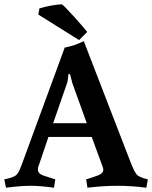

<svg xmlns="http://www.w3.org/2000/svg" viewBox="-30 -867 710 896"><path d="M147 -75Q147 -57 172 -48L228 -30L222 9Q158 0 112.5 0Q67 0 -2 9L-10 -30Q35 -39 47 -51Q59 -63 76 -111L272 -645Q319 -654 361 -675L579 -111Q597 -64 609 -51.5Q621 -39 660 -30L653 9Q584 0 518.5 0Q453 0 378 9L372 -30Q405 -40 428.5 -49Q452 -58 452 -75Q452 -82 449 -89L398 -228H196L149 -89Q147 -84 147 -75ZM149 -799 154 -828Q210 -844 258 -847Q269 -841 316 -788.5Q363 -736 377 -718L339 -680ZM285 -485 218 -292H375L308 -478L297 -520L290 -523Z"/></svg>

Font: Buenard
Style: Bold
Weight: 700
Foundry: FontFuror
Version: Version 1.002 2011